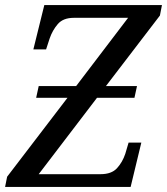

<svg xmlns="http://www.w3.org/2000/svg" viewBox="-34 -734 656 754"><path d="M-14 0 -6 -40 231 -350H108L118 -396H265L469 -664H256Q214 -664 193 -639.5Q172 -615 161 -583L147 -540H97L140 -714H602L594 -673L382 -396H504L494 -350H347L118 -50H361Q404 -50 425.5 -73.5Q447 -97 458 -130L471 -174H521L479 0Z"/></svg>

Font: Noto Serif SemiCondensed
Style: Italic
Weight: 400
Width: 4
Italic angle: -12°
Designer: Monotype Design Team
Foundry: Monotype Imaging Inc.
Version: Version 2.013